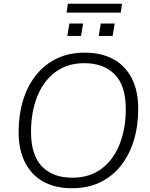

<svg xmlns="http://www.w3.org/2000/svg" viewBox="-20 -993 799 1021"><path d="M362 8Q276 8 212.5 -26Q149 -60 114 -127.5Q79 -195 79 -291Q79 -381 102 -457.5Q125 -534 170 -591.5Q215 -649 280.5 -681Q346 -713 431 -713Q518 -713 581.5 -679Q645 -645 680 -578Q715 -511 715 -414Q715 -324 692 -247.5Q669 -171 624 -113.5Q579 -56 513.5 -24Q448 8 362 8ZM364 -48Q457 -48 520.5 -96Q584 -144 616.5 -227Q649 -310 649 -413Q649 -537 590.5 -597Q532 -657 428 -657Q337 -657 273.5 -609Q210 -561 177.5 -478.5Q145 -396 145 -292Q145 -168 203 -108Q261 -48 364 -48ZM334 -926 341 -973H629L622 -926ZM338 -802 349 -868H422L411 -802ZM505 -802 516 -868H590L579 -802Z"/></svg>

Font: Nunito Sans 12pt Light
Style: Italic
Weight: 300
Italic angle: -9°
Designer: Vernon Adams
Foundry: Vernon Adams
Version: Version 3.101;gftools[0.9.27]